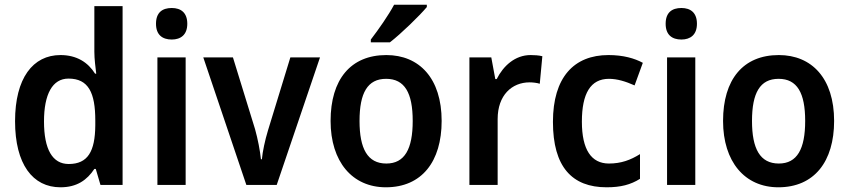

<svg xmlns="http://www.w3.org/2000/svg" viewBox="-20 -786 3609 816"><path d="M237 10C307 10 350 -21 381 -68H387L407 0H501V-760H381V-566C381 -535 386 -498 389 -473H384C354 -521 306 -552 237 -552C120 -552 44 -454 44 -271C44 -88 119 10 237 10ZM272 -89C203 -89 167 -151 167 -270C167 -386 203 -452 271 -452C356 -452 385 -392 385 -274V-253C384 -142 353 -89 272 -89Z M710 -752C670 -752 643 -733 643 -685C643 -638 670 -618 710 -618C748 -618 776 -638 776 -685C776 -732 749 -752 710 -752ZM769 -542H649V0H769Z M1027 0H1156L1340 -542H1214L1119 -232C1106 -189 1096 -142 1093 -109H1089C1085 -147 1076 -194 1064 -237L970 -542H844Z M1794 -756V-766H1655C1631 -721 1589 -661 1556 -618V-606H1637C1685 -643 1763 -719 1794 -756ZM1857 -272C1857 -453 1762 -552 1622 -552C1470 -552 1385 -448 1385 -272C1385 -99 1477 10 1620 10C1773 10 1857 -100 1857 -272ZM1508 -272C1508 -391 1542 -451 1621 -451C1700 -451 1734 -391 1734 -272C1734 -153 1700 -91 1622 -91C1542 -91 1508 -154 1508 -272Z M2235 -552C2169 -552 2119 -506 2091 -450H2085L2068 -542H1975V0H2095V-280C2095 -381 2155 -436 2231 -436C2243 -436 2263 -434 2274 -430L2285 -547C2270 -551 2250 -552 2235 -552Z M2558 10C2618 10 2660 -1 2700 -26V-131C2660 -106 2620 -91 2568 -91C2493 -91 2453 -150 2453 -269C2453 -389 2490 -451 2568 -451C2603 -451 2639 -440 2677 -423L2712 -519C2677 -538 2629 -552 2566 -552C2419 -552 2330 -457 2330 -268C2330 -77 2411 10 2558 10Z M2876 -752C2836 -752 2809 -733 2809 -685C2809 -638 2836 -618 2876 -618C2914 -618 2942 -638 2942 -685C2942 -732 2915 -752 2876 -752ZM2935 -542H2815V0H2935Z M3525 -272C3525 -453 3430 -552 3290 -552C3138 -552 3053 -448 3053 -272C3053 -99 3145 10 3288 10C3441 10 3525 -100 3525 -272ZM3176 -272C3176 -391 3210 -451 3289 -451C3368 -451 3402 -391 3402 -272C3402 -153 3368 -91 3290 -91C3210 -91 3176 -154 3176 -272Z"/></svg>

Font: Noto Sans Gujarati UI SemiCondensed SemiBold
Style: Regular
Weight: 600
Width: 4
Designer: Jelle Bosma - Monotype Design Team, Universal Thirst
Foundry: Monotype Imaging Inc.
Version: Version 2.106